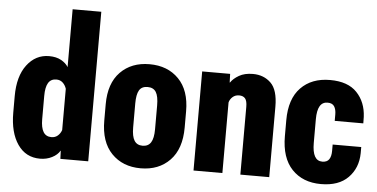

<svg xmlns="http://www.w3.org/2000/svg" viewBox="-51 -827 1838 935"><g transform="rotate(5 868.5 -359.5)"><path d="M23.9 -204.6Q23.9 -106.9 63.5 -49.6Q103 7.8 172.9 7.8Q205.1 7.8 231.4 -5.6Q257.8 -19 269.5 -39.6H270.5L272 0H408.2V-731H268.1V-448.2Q257.3 -466.8 233.4 -480.2Q209.5 -493.7 174.3 -493.7Q108.4 -493.7 66.2 -438Q23.9 -382.3 23.9 -284.7ZM167 -184.6V-298.3Q167 -341.3 179.7 -362.3Q192.4 -383.3 219.2 -383.3Q237.8 -383.3 250.2 -371.8Q262.7 -360.4 268.6 -342.3V-140.6Q262.7 -123.5 250 -112.5Q237.3 -101.6 219.2 -101.6Q192.4 -101.6 179.7 -122.6Q167 -143.6 167 -184.6Z M468.8 -204.6Q468.8 -100.1 522.9 -44.2Q577.1 11.7 665 11.7Q753.4 11.7 807.6 -44.2Q861.8 -100.1 861.8 -204.6V-284.2Q861.8 -386.7 807.6 -441.9Q753.4 -497.1 665 -497.1Q576.7 -497.1 522.7 -441.9Q468.8 -386.7 468.8 -284.2ZM611.8 -300.3Q611.8 -344.7 624 -365.2Q636.2 -385.7 665 -385.7Q693.4 -385.7 706.1 -365.5Q718.8 -345.2 718.8 -300.3V-183.6Q718.8 -139.6 705.6 -119.1Q692.4 -98.6 665 -98.6Q637.7 -98.6 624.8 -119.1Q611.8 -139.6 611.8 -183.6Z M922.9 0H1064V-345.2Q1067.9 -360.8 1080.8 -372.3Q1093.8 -383.8 1112.3 -383.8Q1132.3 -383.8 1142.1 -372.1Q1151.9 -360.4 1151.9 -331.5V0H1293V-344.2Q1293 -426.3 1258.3 -460Q1223.6 -493.7 1170.4 -493.7Q1129.9 -493.7 1102.8 -478Q1075.7 -462.4 1062.5 -442.4H1061L1059.6 -484.4H922.9Z M1351.6 -205.6Q1351.6 -99.6 1404.5 -43.9Q1457.5 11.7 1546.4 11.7Q1633.3 11.7 1679.4 -35.4Q1725.6 -82.5 1726.6 -154.8V-185.1H1586.9V-153.8Q1586.9 -127.4 1576.9 -112.5Q1566.9 -97.7 1543.5 -97.7Q1519 -97.7 1506.8 -119.4Q1494.6 -141.1 1494.6 -185.1V-300.8Q1494.6 -343.8 1507.1 -365Q1519.5 -386.2 1544.9 -386.2Q1567.9 -386.2 1577.4 -371.6Q1586.9 -356.9 1586.9 -332V-300.8H1726.6L1726.1 -332.5Q1722.7 -404.8 1678.7 -450.9Q1634.8 -497.1 1547.4 -497.1Q1457.5 -497.1 1404.5 -442.4Q1351.6 -387.7 1351.6 -283.7Z"/></g></svg>

Font: Roboto Flex
Style: wght 700 wdth 25 opsz 34 GRAD 0.00 slnt 0.00 XTRA 468 XOPQ 96 YOPQ 79 YTLC 514 YTUC 712 YTAS 750 YTDE -203.00 YTFI 738
Weight: 700
Width: 1
Designer: Berlow after Robertson
Foundry: Google
Version: Version 3.100